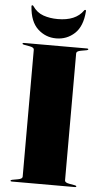

<svg xmlns="http://www.w3.org/2000/svg" viewBox="-60 -929 514 966"><g transform="rotate(5 197.0 -446.0)"><path d="M304 -29Q304 -18 327 -14L355 -9Q363 -7.5 363 -4Q363 0 357 0H37Q31 0 31 -4Q31 -7.5 39 -9L67 -14Q90 -18 90 -29V-671Q90 -682 67 -686L39 -691Q31 -692.5 31 -696Q31 -700 37 -700H357Q363 -700 363 -696Q363 -692.5 355 -691L327 -686Q304 -682 304 -671ZM196.5 -834.5Q287 -834.5 325 -889Q327 -892.5 330 -892.5Q335.5 -892.5 334.5 -885.5Q329 -809.5 290 -773.2Q251 -737 196.5 -737Q143.5 -737 104.2 -773.2Q65 -809.5 59.5 -885.5Q58.5 -892.5 64 -892.5Q67 -892.5 69 -889Q90.5 -857.5 123.5 -846Q156.5 -834.5 196.5 -834.5Z"/></g></svg>

Font: Fraunces 144pt S000 Black
Style: Regular
Weight: 900
Version: Version 1.000; ttfautohint (v1.8.3)